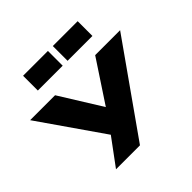

<svg xmlns="http://www.w3.org/2000/svg" viewBox="-229 -971 1388 1388"><g transform="rotate(-45 465.0 -276.5)"><path d="M5 -490H260L459 -170L670 -490H925L438 200H193L343 -3ZM450 -753V-602H196V-753ZM754 -753V-602H500V-753Z"/></g></svg>

Font: Syne ExtraBold
Style: Regular
Weight: 800
Designer: Lucas Descroix
Foundry: Bonjour Monde
Version: Version 2.200; ttfautohint (v1.8.4)